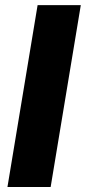

<svg xmlns="http://www.w3.org/2000/svg" viewBox="-20 -748 343 768"><path d="M303.2 -727.5 182.6 0H9.8L130.4 -727.5Z"/></svg>

Font: Inter 18pt ExtraBold
Style: Italic
Weight: 800
Italic angle: -9.3988°
Designer: Rasmus Andersson
Foundry: rsms
Version: Version 4.001;git-66647c0bb